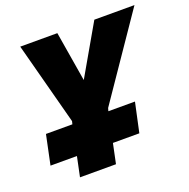

<svg xmlns="http://www.w3.org/2000/svg" viewBox="-127 -835 940 957"><g transform="rotate(-20 343.0 -357.0)"><path d="M137.2 0 159.2 -105H19L51.8 -261.2H191.9L195.8 -276.9L80.1 -713.9H276.9L320.8 -449.2L473.1 -713.9H686L387.2 -276.9L382.8 -261.2H523.9L490.2 -105H350.1L328.1 0Z"/></g></svg>

Font: Open Sans ExtraBold
Style: Italic
Weight: 800
Italic angle: -12°
Designer: Monotype Design Team
Foundry: Monotype Imaging Inc.
Version: Version 3.000; ttfautohint (v1.8.4)